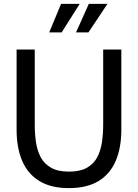

<svg xmlns="http://www.w3.org/2000/svg" viewBox="-20 -955 710 989"><path d="M335 14Q242.5 14 182.8 -22.5Q123 -59 94.2 -126.5Q65.5 -194 65.5 -287V-700H159V-313Q159 -265 165.5 -221.5Q172 -178 190.2 -144.2Q208.5 -110.5 243.5 -90.8Q278.5 -71 335 -71Q392.5 -71 427.5 -90.8Q462.5 -110.5 480.5 -144.5Q498.5 -178.5 505 -222Q511.5 -265.5 511.5 -313V-700H605V-287Q605 -194 576.2 -126.5Q547.5 -59 487.8 -22.5Q428 14 335 14ZM233.5 -788 294.5 -935H390.5L297.5 -788ZM371.5 -788 437.5 -935H533.5L435.5 -788Z"/></svg>

Font: Cabin
Style: Regular
Weight: 400
Width: 4
Designer: Pablo Impallari
Foundry: Pablo Impallari. http://www.impallari.com Igino Marini. http://www.ikern.com
Version: Version 3.001